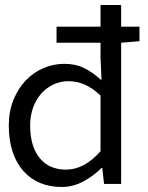

<svg xmlns="http://www.w3.org/2000/svg" viewBox="-20 -732 590 764"><path d="M394 0H462V-562L535 -568V-626H462V-712H380V-626H205V-562H380V-505L384 -415H381Q349 -444 315 -461Q281 -478 236 -478Q193 -478 153 -461Q113 -444 82.5 -412Q52 -380 33.5 -334.5Q15 -289 15 -232Q15 -174 30 -128.5Q45 -83 73 -51.5Q101 -20 139.5 -4Q178 12 226 12Q271 12 312.5 -10.5Q354 -33 384 -64H387ZM380 -130Q315 -57 243 -57Q175 -57 137.5 -103.5Q100 -150 100 -233Q100 -272 112 -304.5Q124 -337 144.5 -360Q165 -383 193 -396Q221 -409 253 -409Q284 -409 315.5 -396Q347 -383 380 -352Z"/></svg>

Font: Codetta
Style: Regular
Weight: 400
Italic angle: -11°
Designer: Ulrich Proeller
Foundry: PROSA GmbH
Version: Version 2.00;September 29, 2018;FontCreator 11.5.0.2427 64-b